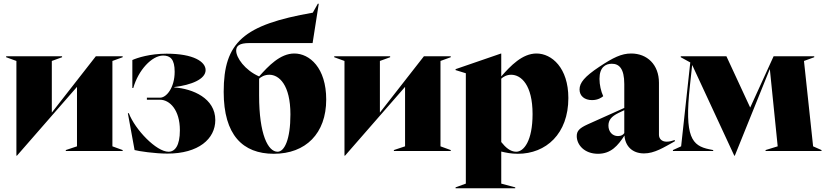

<svg xmlns="http://www.w3.org/2000/svg" viewBox="-20 -810 4432 1030"><path d="M68 25H71L393 -344V-25L333 -5V0H638V-5L583 -25V-483L638 -503V-508H494L258 -206V-483L313 -503V-508H13V-503L68 -483Z M878 14C1045 14 1135 -65 1135 -166C1135 -283 1014 -334 915 -341V-343C1006 -354 1083 -385 1083 -434C1083 -479 1018 -522 874 -522C784 -522 717 -500 690 -488V-338H695C722 -434 795 -512 855 -512C894 -512 917 -492 917 -425C917 -340 873 -286 839 -286H768V-275H838C890 -275 945 -221 945 -111C945 -29 919 4 884 4C819 4 705 -114 671 -203L666 -202L702 -5C724 1 810 14 878 14Z M1449 15C1620 15 1730 -94 1730 -276C1730 -446 1641 -523 1559 -523C1483 -523 1420 -456 1370 -400C1293 -434 1247 -501 1247 -538C1247 -563 1262 -579 1319 -579H1657L1690 -790H1685L1658 -742C1286 -677 1180 -584 1180 -317C1180 -86 1282 15 1449 15ZM1370 -298V-388C1380 -397 1398 -409 1425 -409C1477 -409 1538 -355 1538 -196C1538 -62 1506 4 1469 4C1418 4 1370 -88 1370 -298Z M1828 25H1831L2153 -344V-25L2093 -5V0H2398V-5L2343 -25V-483L2398 -503V-508H2254L2018 -206V-483L2073 -503V-508H1773V-503L1828 -483Z M2424 200H2744V195L2669 175V3C2694 9 2722 15 2758 15C2909 15 3029 -92 3029 -284C3029 -446 2940 -523 2858 -523C2782 -523 2719 -457 2669 -400V-523H2668L2424 -439V-434L2479 -417V175L2424 195ZM2669 -48V-388C2679 -397 2697 -409 2722 -409C2776 -409 2837 -354 2837 -198C2837 -54 2790 4 2749 4C2718 4 2692 -19 2669 -48Z M3188 15C3258 15 3295 -29 3330 -83C3334 -27 3371 13 3435 13C3491 13 3541 -19 3600 -52V-59C3584 -54 3573 -50 3556 -50C3530 -50 3515 -66 3515 -87V-366C3515 -463 3452 -523 3366 -523C3314 -523 3269 -501 3194 -451C3116 -399 3089 -366 3089 -330C3089 -295 3116 -273 3156 -273C3188 -273 3208 -287 3216 -294C3204 -320 3196 -355 3196 -387C3196 -450 3229 -468 3262 -468C3301 -468 3329 -443 3329 -359V-231L3133 -143C3089 -123 3074 -108 3074 -80C3074 -33 3115 15 3188 15ZM3244 -136C3244 -166 3260 -185 3296 -203L3329 -219V-96C3323 -87 3313 -80 3295 -80C3265 -80 3244 -104 3244 -136Z M3919 25H3922L4109 -438H4110L4152 -25L4087 -5V0H4387V-5L4342 -25L4293 -483L4348 -503V-508H4130L4005 -234H4004L3877 -508H3632V-503L3683 -475L3634 -25L3590 -5V0H3806V-5L3786 -9C3692 -28 3651 -74 3681 -349L3693 -460H3694Z"/></svg>

Font: Nyght Serif Dark
Style: Regular
Weight: 800
Designer: Maksym Kobuzan
Version: Version 0.410;Glyphs 3.1.2 (3151)